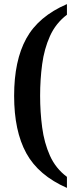

<svg xmlns="http://www.w3.org/2000/svg" viewBox="-20 -785 374 938"><path d="M307 133Q168 72 108.5 -36.5Q49 -145 49 -317Q49 -489 108.5 -597Q168 -705 307 -765V-713Q252 -671 224 -608.5Q196 -546 186 -471.5Q176 -397 176 -317Q176 -238 186 -162.5Q196 -87 224 -24.5Q252 38 307 79Z"/></svg>

Font: Noto Serif Khmer Condensed SemiBold
Style: Regular
Weight: 600
Width: 3
Designer: Danh Hong and the Monotype Design Team
Foundry: Monotype Imaging Inc.
Version: Version 2.004; ttfautohint (v1.8.4.7-5d5b)